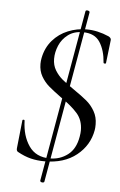

<svg xmlns="http://www.w3.org/2000/svg" viewBox="-57 -767 575 921"><g transform="rotate(5 230.0 -306.5)"><path d="M183 114Q178 114 174.5 111.5Q171 109 172 105L317 -722Q318 -727 325 -727Q330 -727 334 -724.5Q338 -722 337 -718L192 109Q191 114 183 114ZM53 -22Q45 -27 47 -41L61 -173Q61 -178 66.5 -178Q72 -178 72 -173Q74 -101 107.5 -52.5Q141 -4 208 -4Q257 -4 294.5 -32.5Q332 -61 342 -121Q345 -138 345 -151Q345 -200 316.5 -232.5Q288 -265 234 -302Q197 -329 175.5 -347.5Q154 -366 139 -392Q124 -418 124 -452Q124 -466 127 -481Q137 -531 167.5 -566Q198 -601 241 -618.5Q284 -636 330 -636Q383 -636 438 -612Q451 -605 450 -595L437 -484Q437 -480 431.5 -480Q426 -480 425 -484Q421 -543 396 -582Q371 -621 314 -621Q271 -621 242.5 -599.5Q214 -578 200.5 -546Q187 -514 187 -482Q187 -451 201.5 -427Q216 -403 237 -385.5Q258 -368 296 -342Q334 -316 357.5 -296.5Q381 -277 397 -249Q413 -221 413 -186Q413 -168 411 -158Q398 -84 338 -36Q278 12 183 12Q149 12 118 4.5Q87 -3 53 -22Z"/></g></svg>

Font: Cormorant Infant
Style: Italic
Weight: 400
Italic angle: -10°
Designer: Christian Thalmann (Catharsis Fonts)
Foundry: Catharsis Fonts
Version: Version 4.000